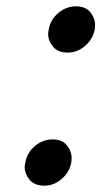

<svg xmlns="http://www.w3.org/2000/svg" viewBox="-20 -579 320 606"><path d="M194 -413Q163 -413 147.5 -431.5Q132 -450 132 -471Q132 -478 134 -486Q139 -517 164 -538Q189 -559 220 -559Q250 -559 265 -540.5Q280 -522 280 -500Q280 -493 279 -486Q273 -455 248.5 -434Q224 -413 194 -413ZM120 7Q89 7 73.5 -11.5Q58 -30 58 -51Q58 -58 60 -66Q65 -97 90 -118Q115 -139 146 -139Q176 -139 191 -120.5Q206 -102 206 -80Q206 -73 205 -66Q199 -35 174.5 -14Q150 7 120 7Z"/></svg>

Font: Fz Poppins Med
Style: Italic
Weight: 500
Italic angle: -10°
Designer: Ninad Kale (Devanagari), Jonny Pinhorn (Latin)
Foundry: Indian Type Foundry
Version: Vit hóa bi Vntype.Com & FontZin.Com